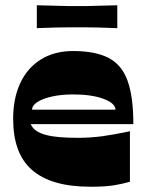

<svg xmlns="http://www.w3.org/2000/svg" viewBox="-20 -702 559 730"><path d="M325 8Q249 8 193.5 -8Q138 -24 101.5 -56Q65 -88 47.5 -136.5Q30 -185 30 -250Q30 -328 57 -386Q84 -444 135.5 -476Q187 -508 258 -508Q342 -508 392.5 -482Q443 -456 465 -395Q487 -334 487 -230H97Q103 -215 117.5 -205Q132 -195 154.5 -189Q177 -183 207.5 -180.5Q238 -178 277 -178Q324 -178 368.5 -184Q413 -190 474 -203V-11Q443 -2 410.5 3Q378 8 325 8ZM419 -285Q419 -309 374 -326Q329 -343 258 -343Q213 -343 177.5 -335Q142 -327 122 -314Q102 -301 102 -285ZM120 -595V-682Q172 -681 197 -680Q222 -679 237.5 -679Q253 -679 273 -679Q294 -679 309 -679Q324 -679 349.5 -680Q375 -681 426 -682V-595Q375 -597 349.5 -597.5Q324 -598 309 -598Q294 -598 273 -598Q253 -598 237.5 -598Q222 -598 197 -597.5Q172 -597 120 -595Z"/></svg>

Font: Ojuju ExtraBold
Style: Regular
Weight: 800
Designer: Chisaokwu Joboson, Mirko Velimirovic
Foundry: Udi Foundry
Version: Version 1.000